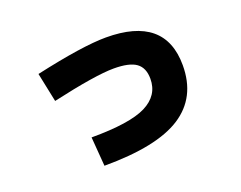

<svg xmlns="http://www.w3.org/2000/svg" viewBox="-97 -743 1195 953"><g transform="rotate(-20 500.0 -266.0)"><path d="M670 -296Q670 -354 634 -380Q598 -406 516 -406Q420 -406 188 -354L156 -508Q409 -564 532 -564Q844 -564 844 -304Q844 -135 715 -51.5Q586 32 308 32L296 -122Q499 -122 584.5 -165Q670 -208 670 -296Z"/></g></svg>

Font: M PLUS 1p Black
Style: Regular
Weight: 900
Version: Version 1.061